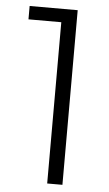

<svg xmlns="http://www.w3.org/2000/svg" viewBox="-53 -781 462 816"><g transform="rotate(5 177.5 -372.5)"><path d="M180 0H245V-745H40V-688H180Z"/></g></svg>

Font: Mluvka Light
Style: Regular
Weight: 300
Designer: Modified by Jiří Krblich, Original typeface by Gumpita Rahayu
Foundry: Gumpita Rahayu & Jiří Krblich
Version: Version 2.000;Glyphs 3.1.1 (3134)